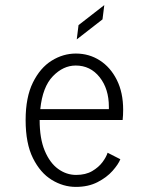

<svg xmlns="http://www.w3.org/2000/svg" viewBox="-20 -722 590 753"><path d="M277.5 11Q228 11 183 -16.5Q138 -44 109.2 -101.8Q80.5 -159.5 80.5 -251Q80.5 -340.5 109 -398.2Q137.5 -456 182.5 -484Q227.5 -512 277.5 -512Q329.5 -512 371.5 -485Q413.5 -458 438.2 -408.5Q463 -359 463 -291.5Q463 -270 461 -251.5H135.5V-251Q135.5 -178.5 155.5 -130.8Q175.5 -83 208 -59.5Q240.5 -36 278.5 -36Q316 -36 341.5 -51Q367 -66 382 -86.2Q397 -106.5 402 -123L452 -97.5Q444 -77.5 421.5 -52Q399 -26.5 362.8 -7.8Q326.5 11 277.5 11ZM277 -465Q228 -465 187.5 -423.2Q147 -381.5 138 -294H407V-303Q407 -373.5 370.8 -419.2Q334.5 -465 277 -465ZM281 -567.5 288 -623.5 389 -702 382 -646Z"/></svg>

Font: Trispace SemiCondensed ExtraLight
Style: Regular
Weight: 200
Width: 4
Designer: Tyler Finck
Foundry: Etcetera Type Company
Version: Version 1.210; ttfautohint (v1.8.3)